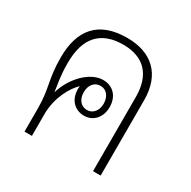

<svg xmlns="http://www.w3.org/2000/svg" viewBox="-131 -683 802 808"><g transform="rotate(30 270.5 -279.0)"><path d="M265 -558C126 -558 63 -481 63 -347C63 -238 87 -211 87 -113V0H123V-106C123 -186 162 -254 193 -282C193 -277 192 -272 192 -268C192 -213 227 -183 270 -183C316 -183 346 -220 346 -268C346 -321 313 -354 266 -354C202 -354 136 -284 114 -208H113C108 -247 100 -278 100 -342C100 -463 155 -525 265 -525C365 -525 420 -468 420 -360V0H457V-366C457 -493 383 -558 265 -558ZM269 -327C297 -327 317 -303 317 -268C317 -234 297 -210 269 -210C240 -210 220 -233 220 -268C220 -305 240 -327 269 -327Z"/></g></svg>

Font: Noto Sans Thai Looped SemiCondensed ExtraLight
Style: Regular
Weight: 200
Width: 4
Designer: Sasikarn Vongin, Ben Mitchell
Foundry: The Fontpad Ltd
Version: Version 1.001